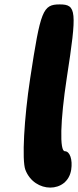

<svg xmlns="http://www.w3.org/2000/svg" viewBox="-20 -903 354 871"><path d="M117 -548C89 -365 79 -176 95 -133C136 -25 286 -25 303 -133C310 -179 297 -217 274 -217C250 -217 253 -354 283 -550C330 -854 327 -883 251 -883C174 -883 164 -856 117 -548Z"/></svg>

Font: Hussar Skorodowane
Style: Ky
Weight: 700
Foundry: Cannot Into Space Fonts
Version: Version 0.892